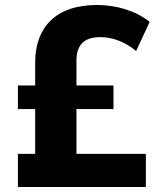

<svg xmlns="http://www.w3.org/2000/svg" viewBox="-20 -750 652 770"><path d="M564.9 0V-132.8H286.6V-312.5H435.1V-407.2H286.6V-506.8C286.6 -564.9 313 -601.1 381.8 -601.1C426.8 -601.1 476.6 -585.9 525.9 -545.4L580.1 -662.1C528.3 -705.1 448.7 -730 369.1 -730C201.2 -730 121.1 -637.7 121.1 -500V-407.2H51.8V-312.5H121.1V-132.8H51.8V0Z"/></svg>

Font: Winston ExtraBold
Style: Regular
Weight: 800
Designer: Vernon Adams, Kim Jin-seong, David Berlow, Cristiano Sobral
Foundry: The Winston Project Authors
Version: Version 3.004